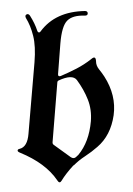

<svg xmlns="http://www.w3.org/2000/svg" viewBox="-52 -729 548 792"><g transform="rotate(5 222.0 -332.5)"><path d="M27.3 -639.2Q21.5 -648.9 28.6 -653.8Q35.6 -658.7 43 -650.4Q65.9 -620.6 78.6 -590.8Q80.6 -585.4 85 -584.5Q89.4 -583.5 92.8 -589.4Q146 -676.3 268.1 -689Q278.8 -689.5 279.8 -680.2Q280.8 -670.9 268.6 -669.9Q218.8 -667.5 198.2 -643.1Q177.7 -618.7 178.2 -546.4L179.7 -419.9Q179.7 -414.1 183.1 -412.4Q186.5 -410.6 191.4 -413.1Q221.7 -429.2 252.7 -448.7Q283.7 -468.3 310.1 -493.2Q327.6 -511.7 331.1 -486.8Q332.5 -468.8 346.2 -454.6Q359.9 -440.4 370.6 -426.8Q426.8 -354 422.9 -271Q418 -186.5 367.2 -134.8Q346.2 -112.8 320.6 -92.5Q294.9 -72.3 276.9 -50.3L276.4 -51.3Q247.1 -13.2 232.4 17.1Q225.6 31.2 214.8 17.1Q161.1 -49.3 51.3 -83.5Q40.5 -86.9 41 -92Q41.5 -97.2 48.8 -99.1Q80.1 -109.9 79.6 -164.1L78.6 -460Q78.1 -526.4 63.7 -568.1Q49.3 -609.9 27.3 -639.2ZM179.7 -386.7 181.6 -138.2Q181.6 -131.3 187 -127.9L262.2 -83Q274.4 -76.7 282.7 -85L291 -94.2Q292 -94.2 292 -95.2Q331.5 -152.3 331.5 -237.8Q331.1 -286.1 311.3 -325.9Q291.5 -365.7 259.3 -402.3Q238.3 -425.3 183.6 -393.6Q179.7 -391.1 179.7 -386.7Z"/></g></svg>

Font: Bertholdr Mainzer Fraktur
Style: Regular
Weight: 400
Designer: Peter Wiegel, original typeface by Carl Albert Fahrenwaldt 1901
Foundry: Peter Wiegel
Version: Version 1.000 2010 initial release